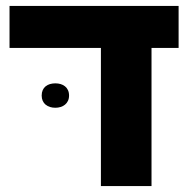

<svg xmlns="http://www.w3.org/2000/svg" viewBox="-20 -625 637 645"><path d="M580 -464V-605H12V-464H319V0H489V-464ZM120 -304C120 -277 140 -263 166 -263C191 -263 212 -277 212 -304C212 -332 191 -345 166 -345C140 -345 120 -332 120 -304Z"/></svg>

Font: Noto Sans Hebrew Extra
Style: Regular
Weight: 800
Designer: Monotype Design Team
Foundry: Monotype Imaging Inc.
Version: Version 1.902